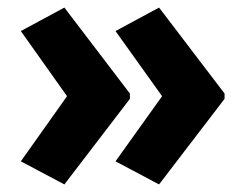

<svg xmlns="http://www.w3.org/2000/svg" viewBox="-20 -531 646 507"><path d="M573 -270V-284L400 -511L285 -449L408 -277L285 -105L400 -44ZM323 -270V-284L150 -511L35 -449L157 -277L35 -105L150 -44Z"/></svg>

Font: Noto Sans Arabic UI SemiCondensed Extra
Style: Regular
Weight: 800
Width: 4
Designer: Nadine Chahine - Monotype Design Team
Foundry: Monotype Imaging Inc.
Version: Version 1.900